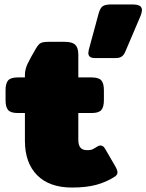

<svg xmlns="http://www.w3.org/2000/svg" viewBox="-20 -828 658 863"><path d="M377 -590Q377 -594 379 -604L423 -766Q430 -792 441.5 -800Q453 -808 480 -808H574Q597 -808 607.5 -802Q618 -796 618 -783Q618 -771 609 -750L542 -593Q536 -580 526.5 -573.5Q517 -567 499 -567H407Q377 -567 377 -590ZM92 -195V-320H60Q28 -320 16.5 -333.5Q5 -347 5 -377V-423Q5 -453 16.5 -466.5Q28 -480 60 -480H92V-491Q92 -517 105 -543.5Q118 -570 141 -609Q152 -628 162 -634Q172 -640 199 -640H271Q305 -640 318.5 -626.5Q332 -613 332 -583V-480H392Q424 -480 435.5 -466.5Q447 -453 447 -423V-377Q447 -347 435.5 -333.5Q424 -320 392 -320H332V-199Q332 -176 341.5 -164.5Q351 -153 372 -153Q387 -153 394 -156Q401 -159 415 -168Q424 -174 432 -174Q444 -174 452 -160L499 -79Q508 -63 508 -53Q508 -42 496 -34Q459 -10 413.5 2.5Q368 15 304 15Q202 15 147 -40.5Q92 -96 92 -195Z"/></svg>

Font: Mitr
Style: Bold
Weight: 700
Designer: Thanarat Vachiruckul
Foundry: Cadson Demak
Version: Version 1.003